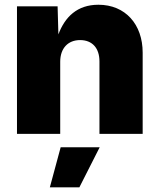

<svg xmlns="http://www.w3.org/2000/svg" viewBox="-20 -573 684 822"><path d="M237.8 -308.6C237.8 -366.7 271.5 -401.4 322.8 -401.4C375 -401.4 405.8 -367.2 405.8 -310.1V0H590.8V-347.7C590.8 -468.8 516.6 -552.7 401.4 -552.7C310.1 -552.7 257.8 -500 230 -425.8L226.6 -545.9H52.7V0H237.8ZM193.4 229H319.8L406.7 57.6H239.7Z"/></svg>

Font: Raveo ExtraBold
Style: Regular
Weight: 800
Designer: Jakub Foglar, Rasmus Andersson (Inter)
Foundry: Jakubfoglar.com
Version: Version 1.100;Glyphs 3.2.3 (3260)